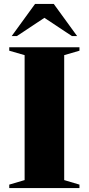

<svg xmlns="http://www.w3.org/2000/svg" viewBox="-20 -955 451 975"><path d="M383.5 -17.5V0H27V-17.5L105 -40.5V-675L27 -697.5V-715H383.5V-697.5L306 -675V-40.5ZM345 -772 205.5 -864.5 66 -772H39.5L158 -935H253L371.5 -772Z"/></svg>

Font: Newsreader 72pt
Style: Bold
Weight: 700
Designer: Hugues Gentile
Foundry: Production Type
Version: Version 1.003; ttfautohint (v1.8.3)